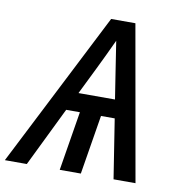

<svg xmlns="http://www.w3.org/2000/svg" viewBox="-87 -816 889 896"><g transform="rotate(10 357.0 -367.5)"><path d="M-6 0H98L235 -281H300L254 0H354L400 -281H465L509 0H613L483 -735H368ZM278 -368 338 -490Q356 -527 374 -564.5Q392 -602 409 -639Q415 -602 420.5 -564.5Q426 -527 432 -490L451 -368Z"/></g></svg>

Font: Iosevka Sparkle Medium
Style: Italic
Weight: 500
Italic angle: -9°
Designer: Belleve Invis
Foundry: Belleve Invis
Version: Version 4.5.0; ttfautohint (v1.8.3)